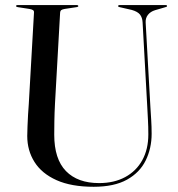

<svg xmlns="http://www.w3.org/2000/svg" viewBox="-20 -720 700 754"><path d="M558.5 -297.5 540 -632Q539 -651 529.8 -662.8Q520.5 -674.5 497.5 -681L449.5 -692Q446.5 -692.5 445.2 -693.5Q444 -694.5 444 -696Q444 -698 445.2 -699Q446.5 -700 449 -700H630.5Q633.5 -700 634.8 -699Q636 -698 636 -696Q636 -694.5 634.2 -693.5Q632.5 -692.5 628.5 -691.5L589 -680Q571 -674.5 561 -661.8Q551 -649 552 -631.5L570.5 -302Q572 -275 573.8 -248.8Q575.5 -222.5 575.5 -195Q575.5 -137.5 552.2 -90Q529 -42.5 478.8 -14.5Q428.5 13.5 348 13.5Q260 13.5 202 -12.5Q144 -38.5 115.5 -83.8Q87 -129 87 -186Q87 -200.5 88 -223.5Q89 -246.5 90.2 -270.2Q91.5 -294 93 -311L113.5 -671Q114 -677.5 109.2 -680.5Q104.5 -683.5 95 -685L49.5 -692Q43 -693.5 43 -696Q43 -698 44.5 -699Q46 -700 48.5 -700H282Q284.5 -700 286 -699Q287.5 -698 287.5 -696Q287.5 -694.5 286 -693.5Q284.5 -692.5 281 -692L234.5 -685Q225 -683.5 220.8 -680.5Q216.5 -677.5 216 -669L196 -314Q194 -276 193.5 -244.5Q193 -213 193 -191Q193 -95.5 239 -48.2Q285 -1 369 -1Q428 -1 471.5 -24.5Q515 -48 538.8 -91Q562.5 -134 562.5 -192Q562.5 -223.5 561 -249.8Q559.5 -276 558.5 -297.5Z"/></svg>

Font: Fraunces 96pt
Style: Regular
Weight: 400
Version: Version 1.000;[b76b70a41]